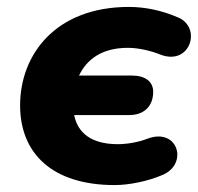

<svg xmlns="http://www.w3.org/2000/svg" viewBox="-20 -523 572 554"><path d="M311 11C355 11 408 -1 446 -17C525 -47 495 -156 406 -123C378 -112 345 -107 320 -107C243 -107 204 -140 194 -191H353C396 -191 422 -217 422 -258C422 -287 400 -305 360 -305H208C230 -351 273 -385 349 -385C378 -385 415 -377 444 -365C530 -333 563 -445 493 -473C447 -493 398 -503 352 -503C141 -503 38 -366 38 -219C38 -81 130 11 311 11Z"/></svg>

Font: SN Pro Heavy
Style: Italic
Weight: 800
Italic angle: -9°
Designer: Tobias Whetton
Foundry: Supernotes
Version: Version 1.001;Glyphs 3.2 (3249)